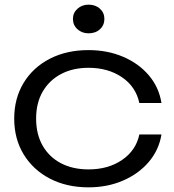

<svg xmlns="http://www.w3.org/2000/svg" viewBox="-20 -791 747 824"><path d="M673 -214Q662 -147 618.5 -96Q575 -45 508 -16Q441 13 360 13Q266 13 194 -24.5Q122 -62 81.5 -128.5Q41 -195 41 -282Q41 -369 81.5 -435.5Q122 -502 194 -539Q266 -576 360 -576Q441 -576 508 -547.5Q575 -519 618.5 -468Q662 -417 673 -349H578Q563 -419 503.5 -459.5Q444 -500 360 -500Q292 -500 241.5 -473Q191 -446 163 -397.5Q135 -349 135 -282Q135 -215 163 -166Q191 -117 241.5 -90.5Q292 -64 360 -64Q445 -64 504.5 -105Q564 -146 578 -214ZM360 -648Q332 -648 312.5 -665.5Q293 -683 293 -710Q293 -736 312.5 -753.5Q332 -771 360 -771Q390 -771 409 -753.5Q428 -736 428 -710Q428 -683 409 -665.5Q390 -648 360 -648Z"/></svg>

Font: Unbounded Light
Style: Regular
Weight: 300
Designer: Luke Prowse, Jean-Baptiste Morizot, Fátima Lázaro, Florian Runge
Foundry: NaN
Version: Version 1.700